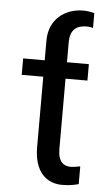

<svg xmlns="http://www.w3.org/2000/svg" viewBox="-55 -797 467 843"><g transform="rotate(5 179.0 -375.5)"><path d="M322.4 -528.4H225.9V-615.8C225.9 -672.6 254.3 -692.5 299.7 -692.5C306.8 -692.5 318.2 -691.1 326.7 -688.2V-753.6C312.5 -757.8 292.6 -760.7 278.4 -760.7C197.4 -760.7 127.8 -709.5 127.8 -615.8V-528.4H32.7V-456H127.8V-146.3C127.8 -34.1 184.7 9.9 251.4 9.9C285.5 9.9 309.7 4.3 323.9 0V-78.1C315.3 -76.7 296.9 -72.4 281.2 -72.4C252.8 -72.4 225.9 -88.1 225.9 -146.3V-456H322.4Z"/></g></svg>

Font: Karasuma Gothic
Style: Regular
Weight: 400
Designer: Rasmus Andersson, Ryoko Nishizuka
Foundry: Genbu
Version: Version 1.00